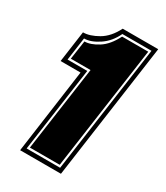

<svg xmlns="http://www.w3.org/2000/svg" viewBox="-154 -658 625 725"><g transform="rotate(30 158.5 -295.5)"><path d="M56 0 107 -368H20L39 -504Q68 -504 103.5 -524.5Q139 -545 162 -591H317L234 0ZM74 -18H220L298 -573H171Q152 -532 117.5 -509Q83 -486 54 -486L40 -386H126ZM83 -27 135 -395H49L61 -477Q87 -477 119.5 -497.5Q152 -518 175 -564H289L213 -27Z"/></g></svg>

Font: Alumni Sans Collegiate One
Style: Italic
Weight: 400
Italic angle: -8°
Designer: Robert E. Leuschke
Foundry: Robert E. Leuschke
Version: Version 1.100